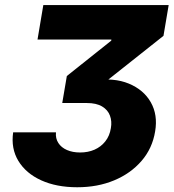

<svg xmlns="http://www.w3.org/2000/svg" viewBox="-20 -748 703 777"><path d="M292.5 9.8Q208.5 9.8 146.7 -18.3Q85 -46.4 54.4 -96.7Q23.9 -147 33.2 -212.4H206.5Q204.1 -188 216.1 -169.4Q228 -150.9 251 -140.9Q273.9 -130.9 304.2 -130.9Q336.4 -130.9 362.5 -142.3Q388.7 -153.8 406.2 -176Q423.8 -198.2 428.7 -229.5Q433.6 -256.8 425 -280Q416.5 -303.2 393.3 -317.1Q370.1 -331.1 331.1 -331.1H231.9L250.5 -440.4L430.2 -583.5L430.7 -587.9H131.8L155.3 -727.5H662.6L641.6 -603L365.7 -384.3L356.9 -422.4Q440.9 -434.6 501.2 -409.7Q561.5 -384.8 590.3 -334Q619.1 -283.2 607.9 -216.8Q596.7 -147.5 552.7 -96.7Q508.8 -45.9 441.9 -18.1Q375 9.8 292.5 9.8Z"/></svg>

Font: Inter ExtraBold
Style: Italic
Weight: 800
Italic angle: -9.3988°
Designer: Rasmus Andersson
Foundry: rsms
Version: Version 4.001;git-66647c0bb